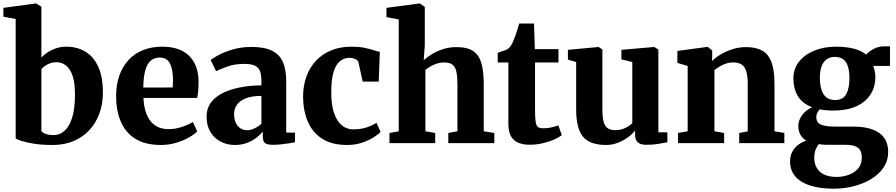

<svg xmlns="http://www.w3.org/2000/svg" viewBox="-20 -840 5258 1127"><path d="M0 -742V-794L189.5 -819.5H192.5L223 -800.5V-502.5Q238 -518.5 260 -533Q282 -547.5 310 -556.8Q338 -566 370.5 -566Q430.5 -566 478.8 -538.2Q527 -510.5 555.5 -450.8Q584 -391 584 -295.5Q584 -230 563.5 -174Q543 -118 504.8 -76.5Q466.5 -35 412 -12Q357.5 11 289.5 11Q225.5 11 179.2 3.5Q133 -4 105.8 -13.2Q78.5 -22.5 72 -27V-728.5ZM311 -475Q291.5 -475 274.2 -468.8Q257 -462.5 244 -453Q231 -443.5 223 -434.5V-72Q228 -61 248.2 -54Q268.5 -47 293.5 -47Q331 -47 359.2 -72.5Q387.5 -98 403.5 -149.2Q419.5 -200.5 420 -278Q421 -349.5 406.8 -392.8Q392.5 -436 367.5 -455.5Q342.5 -475 311 -475Z M925.5 11Q832.5 11 774.2 -25.5Q716 -62 688.8 -126.8Q661.5 -191.5 661.5 -275.5Q661.5 -344 681 -398Q700.5 -452 736 -489.5Q771.5 -527 821.2 -546.5Q871 -566 932 -566Q1035 -566 1089.2 -513.2Q1143.5 -460.5 1145.5 -365Q1145.5 -332 1143.5 -307.5Q1141.5 -283 1137.5 -265H822Q824 -220.5 834.5 -186.5Q845 -152.5 863.5 -129.2Q882 -106 908.5 -94Q935 -82 969.5 -82Q1009 -82 1049.2 -95.5Q1089.5 -109 1112 -124L1137.5 -68.5Q1122 -52 1089.5 -33.5Q1057 -15 1014.2 -2Q971.5 11 925.5 11ZM821 -326 993.5 -326.5Q994 -337.5 994.8 -348.2Q995.5 -359 995.5 -370Q995.5 -430.5 978.2 -466.2Q961 -502 917 -502Q897 -502 880 -494Q863 -486 850 -466.8Q837 -447.5 829.5 -413.2Q822 -379 821 -326Z M1358.5 11Q1313.5 11 1275.8 -8.5Q1238 -28 1215.2 -65.2Q1192.5 -102.5 1192.5 -156Q1192.5 -202.5 1217.2 -236.8Q1242 -271 1286.2 -293.2Q1330.5 -315.5 1389 -327Q1447.5 -338.5 1514.5 -339V-364Q1514.5 -399 1506.5 -421.2Q1498.5 -443.5 1477 -454.2Q1455.5 -465 1414 -465Q1357.5 -465 1315 -449.5Q1272.5 -434 1248.5 -422.5L1216.5 -488Q1229.5 -499 1263.8 -517.2Q1298 -535.5 1347.5 -550Q1397 -564.5 1456 -564.5Q1532.5 -564.5 1577 -542.2Q1621.5 -520 1640.8 -475.5Q1660 -431 1660 -362.5V-62L1711.5 -61.5V-5Q1700.5 -2.5 1678.2 1Q1656 4.5 1630.5 7.2Q1605 10 1584 10Q1547.5 10 1535 -0.5Q1522.5 -11 1522.5 -42V-67.5Q1510 -52 1487 -33.5Q1464 -15 1431.8 -2Q1399.5 11 1358.5 11ZM1431.5 -75.5Q1451 -75.5 1474.5 -86.8Q1498 -98 1514.5 -114V-277Q1457.5 -277 1422 -262.5Q1386.5 -248 1370.2 -224.2Q1354 -200.5 1354 -172Q1354 -141 1363.8 -119.8Q1373.5 -98.5 1390.8 -87Q1408 -75.5 1431.5 -75.5Z M2017 11Q1927.5 11 1870.8 -25.8Q1814 -62.5 1786.8 -126.2Q1759.5 -190 1759 -271.5Q1759 -337.5 1779 -391.8Q1799 -446 1836.2 -485Q1873.5 -524 1925.8 -545Q1978 -566 2043 -566Q2087.5 -566 2118.8 -559.5Q2150 -553 2172 -545.8Q2194 -538.5 2209.5 -535.5L2203 -361H2109L2084 -474Q2082 -483 2073.2 -489Q2064.5 -495 2052.8 -497.8Q2041 -500.5 2031 -500.5Q1999.5 -500.5 1975.8 -481.2Q1952 -462 1938.2 -418.2Q1924.5 -374.5 1924.5 -301Q1924 -245.5 1933.2 -204.2Q1942.5 -163 1959.8 -135.5Q1977 -108 2001.2 -94.2Q2025.5 -80.5 2054.5 -80.5Q2084 -80.5 2109 -86Q2134 -91.5 2154.2 -100.5Q2174.5 -109.5 2190 -119L2214 -65.5Q2201 -51.5 2172.5 -33.5Q2144 -15.5 2104.2 -2.2Q2064.5 11 2017 11Z M2320.5 -69V-726L2248.5 -739.5V-794L2441 -819.5H2445L2473.5 -799V-573.5L2467 -486.5Q2484 -502.5 2512.8 -520.5Q2541.5 -538.5 2579 -551Q2616.5 -563.5 2660 -563.5Q2723 -563.5 2757.5 -540.2Q2792 -517 2805.8 -468.8Q2819.5 -420.5 2819.5 -345V-69.5L2881.5 -59.5V0H2611.5V-59.5L2665 -69.5V-345Q2665 -390 2659 -418.5Q2653 -447 2636.2 -460.2Q2619.5 -473.5 2586.5 -473.5Q2565.5 -473.5 2545 -467Q2524.5 -460.5 2507.2 -450.5Q2490 -440.5 2477 -429.5V-69.5L2534.5 -59.5V0H2266V-59.5Z M3089.5 9.5Q3026 9.5 2995 -20Q2964 -49.5 2964 -113.5V-473.5H2901.5V-530Q2913.5 -535 2925.5 -538.5Q2937.5 -542 2948 -546Q2958.5 -550 2965 -556Q2972.5 -562.5 2977.5 -569.5Q2982.5 -576.5 2986.8 -585.5Q2991 -594.5 2995.5 -606Q3001 -618.5 3006.5 -634.8Q3012 -651 3017.5 -668.8Q3023 -686.5 3027.5 -702H3114.5L3119.5 -551.5H3258V-473.5H3120.5V-197.5Q3120.5 -146.5 3124.5 -123Q3128.5 -99.5 3139.5 -93.2Q3150.5 -87 3171.5 -87Q3194.5 -87 3218.2 -92.5Q3242 -98 3257.5 -104L3277.5 -46.5Q3260 -33 3230.8 -20.2Q3201.5 -7.5 3165 1Q3128.5 9.5 3089.5 9.5Z M3774.5 10Q3739.5 10 3723.8 -4.5Q3708 -19 3708 -48V-74Q3692.5 -53.5 3665.8 -34Q3639 -14.5 3606 -1.8Q3573 11 3538.5 11Q3443 11 3402.5 -37.2Q3362 -85.5 3362 -197.5V-476L3313.5 -490V-547.5L3492 -564H3494L3516 -549.5V-195.5Q3516 -151.5 3523 -125.5Q3530 -99.5 3546.5 -87.8Q3563 -76 3592 -76Q3616.5 -76 3635.5 -82.8Q3654.5 -89.5 3668.8 -98.8Q3683 -108 3691.5 -116.5V-476L3627.5 -491.5V-547.5L3816.5 -564H3820.5L3844.5 -549.5V-63.5L3897.5 -63V-5Q3879 -1.5 3847.2 4.2Q3815.5 10 3774.5 10Z M4016.5 -69.5V-452.5L3956 -471V-541L4130.5 -564.5H4134.5L4160.5 -544V-507L4159 -482Q4180 -502.5 4211.2 -521Q4242.5 -539.5 4280.2 -551.5Q4318 -563.5 4359.5 -563.5Q4418.5 -563.5 4455 -542.2Q4491.5 -521 4508.8 -473.8Q4526 -426.5 4526 -348.5V-69L4584 -60V0H4319V-59.5L4369 -69V-345Q4369 -392 4360.8 -420Q4352.5 -448 4333.8 -460.8Q4315 -473.5 4283.5 -473.5Q4261 -473.5 4240.5 -466.5Q4220 -459.5 4203 -449Q4186 -438.5 4173.5 -429V-69.5L4230.5 -59.5V0H3960V-59.5Z M4874.5 267.5Q4814 267.5 4766.5 257.2Q4719 247 4685.8 227Q4652.5 207 4635 177.2Q4617.5 147.5 4617.5 108Q4617.5 76.5 4630 52Q4642.5 27.5 4664.2 10.8Q4686 -6 4713 -14.5Q4688.5 -29 4677.2 -51Q4666 -73 4666 -101Q4666 -123 4676 -144Q4686 -165 4704.2 -182.2Q4722.5 -199.5 4747 -210.5Q4688 -233 4662.5 -277.2Q4637 -321.5 4637 -378.5Q4637 -437.5 4671.2 -479.5Q4705.5 -521.5 4762.2 -543.8Q4819 -566 4886 -566Q4948 -566 4992.2 -554.2Q5036.5 -542.5 5064.5 -519.5Q5076.5 -535 5105.5 -551.5Q5134.5 -568 5170 -568H5204V-453H5105Q5109.5 -444.5 5112 -434Q5114.5 -423.5 5116.2 -412.2Q5118 -401 5118 -389Q5118.5 -329.5 5089.2 -284.8Q5060 -240 5005 -215.5Q4950 -191 4872 -191Q4850 -191 4829.8 -192.8Q4809.5 -194.5 4792 -198Q4782 -188 4776.8 -177.2Q4771.5 -166.5 4771.5 -152.5Q4771.5 -122 4796.5 -109.5Q4821.5 -97 4882 -97H4987.5Q5055.5 -97 5101.2 -80.2Q5147 -63.5 5170.2 -30.5Q5193.5 2.5 5193.5 52Q5193.5 102 5167 142Q5140.5 182 5095 210Q5049.5 238 4992.5 252.8Q4935.5 267.5 4874.5 267.5ZM4891 198.5Q4928 198.5 4961.8 186.2Q4995.5 174 5017 149.2Q5038.5 124.5 5038.5 86.5Q5038.5 59.5 5029.5 42.8Q5020.5 26 4999.2 18Q4978 10 4941 10H4831.5Q4819 10 4807.5 8.8Q4796 7.5 4786 6Q4775 20 4767.2 39.2Q4759.5 58.5 4759.5 85Q4759.5 120 4774 145.2Q4788.5 170.5 4817.5 184.5Q4846.5 198.5 4891 198.5ZM4882 -253Q4928 -253 4947 -287Q4966 -321 4966 -380Q4966 -423 4956.8 -451Q4947.5 -479 4928.8 -492.5Q4910 -506 4881.5 -506Q4852.5 -506 4832.8 -492.2Q4813 -478.5 4802.8 -451.5Q4792.5 -424.5 4792.5 -383.5Q4792.5 -343.5 4801.5 -314Q4810.5 -284.5 4830.2 -268.8Q4850 -253 4882 -253Z"/></svg>

Font: Merriweather 28pt ExtraBold
Style: Regular
Weight: 800
Version: Version 2.100